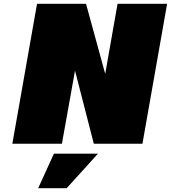

<svg xmlns="http://www.w3.org/2000/svg" viewBox="-20 -757 900 1011"><path d="M45 0 175 -737H433L534 -368L599 -737H860L730 0H474L375 -385L306 0ZM181 234 264 52H496L331 234Z"/></svg>

Font: Tomorrow ExtraBold
Style: Italic
Weight: 800
Italic angle: -10°
Designer: Tony de Marco, Monica Rizzolli
Foundry: Just in Type
Version: Version 2.002